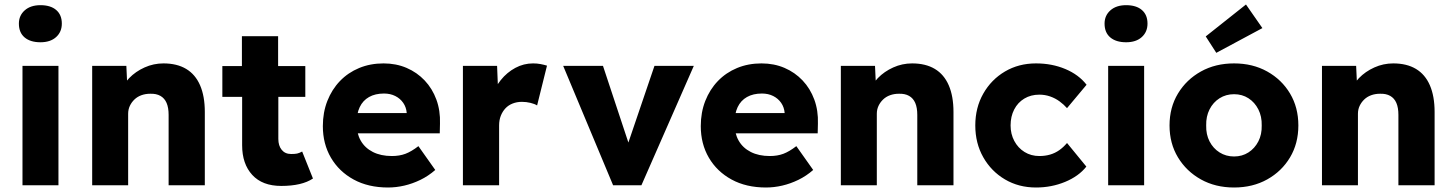

<svg xmlns="http://www.w3.org/2000/svg" viewBox="-20 -824 6464 854"><path d="M80 0V-531H240V0ZM64 -719Q64 -755 90 -778Q116 -801 160 -801Q205 -801 230 -779.5Q255 -758 255 -719Q255 -682 229.5 -659Q204 -636 160 -636Q115 -636 89.5 -657.5Q64 -679 64 -719Z M390 -531H542L547 -423L515 -411Q526 -447 554.5 -476.5Q583 -506 623 -524Q663 -542 707 -542Q767 -542 808 -517.5Q849 -493 870 -444.5Q891 -396 891 -326V0H730V-313Q730 -345 721 -366Q712 -387 693.5 -397.5Q675 -408 648 -407Q627 -407 609 -400.5Q591 -394 578 -381.5Q565 -369 557.5 -353Q550 -337 550 -318V0H471Q443 0 423 0Q403 0 390 0Z M1056 -530V-663H1217V-530H1338V-393H1218V-230V-206Q1218 -176 1233 -157.5Q1248 -139 1275 -139Q1292 -139 1301.5 -141Q1311 -143 1324 -150L1372 -30Q1323 3 1231 3Q1147 3 1102 -46Q1057 -95 1057 -178V-230V-393H969V-530Z M1416 -263Q1416 -324 1436 -375Q1456 -426 1492 -463.5Q1528 -501 1577.5 -521.5Q1627 -542 1686 -542Q1742 -542 1788.5 -522Q1835 -502 1869 -466Q1903 -430 1921 -381Q1939 -332 1937 -274L1936 -231H1513L1490 -321H1806L1789 -302V-322Q1787 -347 1773.5 -366.5Q1760 -386 1738 -397Q1716 -408 1688 -408Q1649 -408 1621.5 -392.5Q1594 -377 1580 -347.5Q1566 -318 1566 -275Q1566 -231 1584.5 -198.5Q1603 -166 1638.5 -148Q1674 -130 1723 -130Q1757 -130 1783.5 -140Q1810 -150 1841 -174L1916 -68Q1885 -41 1850 -24Q1815 -7 1778.5 1.5Q1742 10 1706 10Q1618 10 1553 -25.5Q1488 -61 1452 -122.5Q1416 -184 1416 -263Z M2039 0V-531H2191L2198 -358L2168 -391Q2180 -434 2207.5 -468Q2235 -502 2272 -522Q2309 -542 2351 -542Q2369 -542 2384.5 -539Q2400 -536 2413 -532L2369 -355Q2358 -362 2339.5 -366.5Q2321 -371 2301 -371Q2279 -371 2260 -363.5Q2241 -356 2228 -342Q2215 -328 2207.5 -309Q2200 -290 2200 -266V0Z M2707 0 2485 -531H2662L2775 -190L2891 -531H3066L2833 0Z M3097 -263Q3097 -324 3117 -375Q3137 -426 3173 -463.5Q3209 -501 3258.5 -521.5Q3308 -542 3367 -542Q3423 -542 3469.5 -522Q3516 -502 3550 -466Q3584 -430 3602 -381Q3620 -332 3618 -274L3617 -231H3194L3171 -321H3487L3470 -302V-322Q3468 -347 3454.5 -366.5Q3441 -386 3419 -397Q3397 -408 3369 -408Q3330 -408 3302.5 -392.5Q3275 -377 3261 -347.5Q3247 -318 3247 -275Q3247 -231 3265.5 -198.5Q3284 -166 3319.5 -148Q3355 -130 3404 -130Q3438 -130 3464.5 -140Q3491 -150 3522 -174L3597 -68Q3566 -41 3531 -24Q3496 -7 3459.5 1.5Q3423 10 3387 10Q3299 10 3234 -25.5Q3169 -61 3133 -122.5Q3097 -184 3097 -263Z M3720 -531H3872L3877 -423L3845 -411Q3856 -447 3884.5 -476.5Q3913 -506 3953 -524Q3993 -542 4037 -542Q4097 -542 4138 -517.5Q4179 -493 4200 -444.5Q4221 -396 4221 -326V0H4060V-313Q4060 -345 4051 -366Q4042 -387 4023.5 -397.5Q4005 -408 3978 -407Q3957 -407 3939 -400.5Q3921 -394 3908 -381.5Q3895 -369 3887.5 -353Q3880 -337 3880 -318V0H3801Q3773 0 3753 0Q3733 0 3720 0Z M4318 -266Q4318 -345 4353.5 -407.5Q4389 -470 4450 -506Q4511 -542 4588 -542Q4659 -542 4718.5 -517Q4778 -492 4813 -447L4726 -343Q4712 -359 4693 -373Q4674 -387 4651 -395Q4628 -403 4603 -403Q4565 -403 4536 -385.5Q4507 -368 4491 -337Q4475 -306 4475 -266Q4475 -228 4491.5 -197Q4508 -166 4537 -148Q4566 -130 4603 -130Q4629 -130 4651 -136.5Q4673 -143 4691.5 -156Q4710 -169 4726 -188L4812 -83Q4778 -40 4717.5 -15Q4657 10 4588 10Q4511 10 4450 -26Q4389 -62 4353.5 -124.5Q4318 -187 4318 -266Z M4909 0V-531H5069V0ZM4893 -719Q4893 -755 4919 -778Q4945 -801 4989 -801Q5034 -801 5059 -779.5Q5084 -758 5084 -719Q5084 -682 5058.5 -659Q5033 -636 4989 -636Q4944 -636 4918.5 -657.5Q4893 -679 4893 -719Z M5182 -266Q5182 -346 5219.5 -408Q5257 -470 5321.5 -506Q5386 -542 5469 -542Q5552 -542 5616.5 -506Q5681 -470 5718 -408Q5755 -346 5755 -266Q5755 -186 5718 -124Q5681 -62 5616.5 -26Q5552 10 5469 10Q5386 10 5321.5 -26Q5257 -62 5219.5 -124Q5182 -186 5182 -266ZM5592 -266Q5593 -306 5577 -337.5Q5561 -369 5533 -387Q5505 -405 5469 -405Q5433 -405 5404.5 -387Q5376 -369 5360 -337.5Q5344 -306 5345 -266Q5344 -226 5360 -195Q5376 -164 5404.5 -146Q5433 -128 5469 -128Q5505 -128 5533 -146Q5561 -164 5577 -195Q5593 -226 5592 -266ZM5390 -589 5343 -662 5522 -804 5595 -699Z M5860 -531H6012L6017 -423L5985 -411Q5996 -447 6024.5 -476.5Q6053 -506 6093 -524Q6133 -542 6177 -542Q6237 -542 6278 -517.5Q6319 -493 6340 -444.5Q6361 -396 6361 -326V0H6200V-313Q6200 -345 6191 -366Q6182 -387 6163.5 -397.5Q6145 -408 6118 -407Q6097 -407 6079 -400.5Q6061 -394 6048 -381.5Q6035 -369 6027.5 -353Q6020 -337 6020 -318V0H5941Q5913 0 5893 0Q5873 0 5860 0Z"/></svg>

Font: Mach
Style: Bold
Weight: 700
Version: Version 1.002